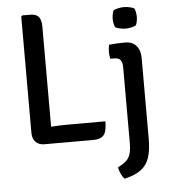

<svg xmlns="http://www.w3.org/2000/svg" viewBox="-60 -741 900 1014"><g transform="rotate(-5 390.5 -234.0)"><path d="M196.5 1H152Q125 1 107.5 -16Q90 -33 90 -65.5V-681L96.5 -687H137.5Q169.5 -687 183 -670.8Q196.5 -654.5 196.5 -619.5ZM484.5 -91.5Q484.5 -38 468 -18.5Q451.5 1 413 1H152L97 -77Q143.5 -84.5 194 -88Q244.5 -91.5 285.5 -91.5ZM704.5 19.5Q704.5 79 692 118.5Q679.5 158 648.2 181.8Q617 205.5 560.5 219.5Q549.5 209.5 541.2 192.5Q533 175.5 530 156Q558.5 142 574.2 127.5Q590 113 596.5 90.8Q603 68.5 603 32.5V-366.5Q603 -393 593.5 -405.8Q584 -418.5 559.5 -418.5H539Q535 -437 535 -455Q535 -464 536 -473.2Q537 -482.5 539 -492.5Q559.5 -495 580 -496Q600.5 -497 612.5 -497H626Q662.5 -497 683.5 -473.2Q704.5 -449.5 704.5 -408.5ZM570 -627Q570 -638 572.2 -650.2Q574.5 -662.5 579 -672Q588 -677 603.8 -680.5Q619.5 -684 634 -684Q648 -684 664.5 -680.5Q681 -677 689 -672Q693.5 -662.5 695.8 -650Q698 -637.5 698 -627Q698 -616.5 695.8 -604Q693.5 -591.5 689 -582.5Q682 -577.5 665 -573.8Q648 -570 634 -570Q619.5 -570 603.5 -573.5Q587.5 -577 579 -582.5Q574.5 -591.5 572.2 -604Q570 -616.5 570 -627Z"/></g></svg>

Font: Signika Light
Style: Regular
Weight: 400
Version: Version 2.003;gftools[0.9.32]